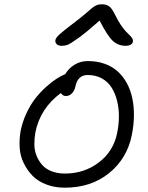

<svg xmlns="http://www.w3.org/2000/svg" viewBox="-20 -912 691 896"><path d="M268.1 -698.2Q252 -698.2 244.1 -706.3Q236.3 -714.4 238.8 -726.1Q241.2 -736.3 257.6 -751.5Q273.9 -766.6 335 -813Q356.9 -829.6 378.7 -848.1Q400.4 -866.7 409.2 -874.3Q418 -881.8 429.4 -887Q440.9 -892.1 455.1 -892.1Q477.1 -892.1 490.5 -881.6Q503.9 -871.1 518.1 -840.8Q530.3 -815.9 543.9 -795.7Q557.6 -775.4 567.6 -765.1Q577.6 -754.9 586.2 -746.3Q594.7 -737.8 598.1 -731.2Q601.6 -724.6 600.1 -716.8Q598.6 -708.5 589.4 -703.4Q580.1 -698.2 566.9 -698.2Q531.7 -698.2 506.8 -720.9Q481.9 -743.7 444.8 -815.9Q384.3 -762.2 345.9 -734.6Q307.6 -707 294.9 -702.6Q282.2 -698.2 268.1 -698.2ZM282.2 -36.1Q235.4 -36.1 196.3 -51Q157.2 -65.9 132.3 -91.3Q107.4 -116.7 90.8 -150.6Q74.2 -184.6 71.8 -222.7Q69.3 -260.7 76.2 -300.8Q85 -344.7 104.2 -385.3Q123.5 -425.8 146.2 -454.3Q168.9 -482.9 195.3 -506.6Q221.7 -530.3 243.4 -544.2Q265.1 -558.1 284.2 -565.9Q301.3 -594.2 328.6 -610.6Q356 -627 390.1 -627Q433.1 -627 468.5 -614.3Q503.9 -601.6 529.3 -578.6Q554.7 -555.7 572 -523.7Q589.4 -491.7 597.4 -453.4Q605.5 -415 605 -371.6Q604.5 -328.1 595.2 -282.2Q573.7 -172.9 489.5 -104.5Q405.3 -36.1 282.2 -36.1ZM145 -293.9Q140.1 -265.1 140.4 -237.5Q140.6 -210 150.6 -185.3Q160.6 -160.6 177 -142.1Q193.4 -123.5 220.7 -112.8Q248 -102.1 283.2 -102.1Q373 -102.1 441.4 -154.1Q509.8 -206.1 526.9 -292Q534.7 -330.6 534.9 -368.4Q535.2 -406.2 526.4 -441.4Q517.6 -476.6 500.7 -503.4Q483.9 -530.3 455.3 -546.1Q426.8 -562 389.2 -562Q342.8 -562 332 -508.8Q327.6 -487.8 315.2 -475.8Q302.7 -463.9 288.1 -463.9Q272 -463.9 264.2 -478Q167.5 -406.7 145 -293.9Z"/></svg>

Font: Shantell Sans Irregular
Style: Italic
Weight: 300
Italic angle: -11.31°
Designer: Stephen Nixon, Anya Danilova, Shantell Martin
Foundry: Arrow Type
Version: Version 1.006;[9816181b4]